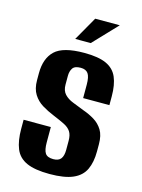

<svg xmlns="http://www.w3.org/2000/svg" viewBox="-103 -709 575 777"><g transform="rotate(15 184.5 -320.5)"><path d="M182 7Q120 7 85.5 -8.5Q51 -24 37.5 -57Q24 -90 24 -140V-178H138V-114Q138 -82 147 -68.5Q156 -55 181 -55Q203 -55 212.5 -67.5Q222 -80 222 -105V-143Q222 -167 213 -181Q204 -195 185 -204.5Q166 -214 137 -226Q110 -237 87 -251Q64 -265 49.5 -288Q35 -311 35 -347V-376Q35 -438 69 -470.5Q103 -503 192 -503Q251 -503 284 -488Q317 -473 330.5 -441.5Q344 -410 344 -362V-325H234V-381Q234 -414 224.5 -427.5Q215 -441 193 -441Q168 -441 159.5 -428Q151 -415 151 -396V-359Q151 -334 164.5 -319.5Q178 -305 200 -296.5Q222 -288 247 -278Q273 -269 295 -255.5Q317 -242 330.5 -220Q344 -198 344 -161V-131Q344 -86 329.5 -55Q315 -24 279.5 -8.5Q244 7 182 7ZM141 -548 198 -648H301L206 -548Z"/></g></svg>

Font: Alumni Sans Thin
Style: Bold
Weight: 700
Version: Version 1.018